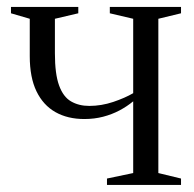

<svg xmlns="http://www.w3.org/2000/svg" viewBox="-20 -522 547 542"><path d="M282 0V-18L356 -33.5V-236Q338.5 -221.5 317.2 -210.2Q296 -199 271.2 -192.5Q246.5 -186 218 -186Q171 -186 136.5 -205.5Q102 -225 83 -264.2Q64 -303.5 64 -363.5V-469L11 -484.5V-502.5H201V-484.5L135 -469V-371.5Q135 -313 146.8 -280.8Q158.5 -248.5 180.5 -235.8Q202.5 -223 232 -223Q266 -223 299.5 -234.2Q333 -245.5 356 -259V-469L290 -484.5V-502.5H491V-484.5L427 -469V-33.5L491 -18V0Z"/></svg>

Font: Merriweather 144pt Light
Style: Regular
Weight: 300
Version: Version 2.100